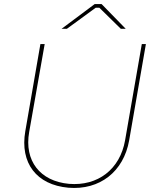

<svg xmlns="http://www.w3.org/2000/svg" viewBox="-20 -916 759 941"><path d="M315 4C469 17 586 -75 613 -228L695 -700H675L593 -228C568 -86 459 -3 318 -15C176 -28 98 -128 123 -269L199 -700H178L104 -273C77 -117 159 -10 315 4ZM282 -775H308L449 -878H467L572 -775H596L478 -896H444Z"/></svg>

Font: Fixel Display 20240404 Thin
Style: Italic
Weight: 100
Italic angle: -10°
Designer: AlfaBravo + MacPaw
Foundry: Kyrylo Tkachov, Marchela Mozhyna, Serhii Makarenko, Maria Weinstein, Zakhar Kryvoshyya
Version: Version 1.211;Glyphs 3.2 (3225)